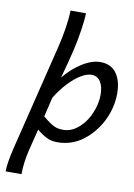

<svg xmlns="http://www.w3.org/2000/svg" viewBox="-106 -833 790 1133"><g transform="rotate(10 289.5 -266.5)"><path d="M300.3 -65.9Q353 -65.9 397.9 -107.4Q437.5 -143.6 460.4 -199.2Q483.4 -254.9 483.4 -307.6Q483.4 -357.4 464.6 -386.2Q445.8 -415 410.2 -415Q383.3 -415 348.1 -394Q313 -373 275.4 -333.5Q237.8 -293.9 205.6 -240.7L178.2 -124.5Q208 -100.1 226.1 -88.1Q244.1 -76.2 261 -71Q277.8 -65.9 300.3 -65.9ZM280.8 -539.6Q273.9 -510.7 261.2 -461.2Q248.5 -411.6 235.8 -367.2Q281.7 -424.3 340.1 -461.2Q398.4 -498 449.2 -498Q513.2 -498 545.9 -452.9Q578.6 -407.7 578.6 -332Q578.6 -274.4 560.5 -219.7Q542.5 -165 510.5 -119.4Q478.5 -73.7 437 -41.5Q401.9 -14.2 362.1 -1Q322.3 12.2 280.8 12.2Q244.6 12.2 217 -1Q189.5 -14.2 156.2 -41.5L124.5 85.4Q105 166 105 234.4H9.8Q9.8 185.1 34.2 85.4L188 -540.5Q202.6 -598.1 212.4 -662.1Q222.2 -726.1 222.2 -766.6H314.9Q314.9 -733.9 305.2 -668.2Q295.4 -602.5 280.8 -539.6Z"/></g></svg>

Font: Lesson One
Style: Italic
Weight: 400
Italic angle: -14°
Designer: But Ko, Victor Gaultney, Annie Olsen, Julie Remington, Don Collingsworth, Eric Hays, Becca Hirsbrunner
Version: Version 1.100